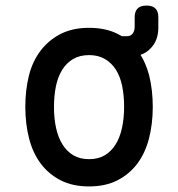

<svg xmlns="http://www.w3.org/2000/svg" viewBox="-20 -660 640 690"><path d="M300 10Q241 10 198 -12Q155 -34 126.5 -72Q98 -110 84.5 -162.5Q71 -215 71 -276Q71 -337 84 -388.5Q97 -440 126 -478Q155 -516 198 -538Q241 -560 300 -560Q360 -560 403 -538Q411 -534 418 -530H437Q449 -530 456.5 -539Q464 -548 464 -565V-598Q464 -619 474.5 -629.5Q485 -640 506.5 -640Q528 -640 538.5 -629.5Q549 -619 549 -598V-561Q549 -514 521 -486Q506 -470 485 -463Q505 -431 516 -389Q529 -337 529 -276Q529 -215 515.5 -162.5Q502 -110 473.5 -72Q445 -34 402 -12Q359 10 300 10ZM300 -88Q333 -88 356.5 -102Q380 -116 395.5 -141Q411 -166 418.5 -200.5Q426 -235 426 -276Q426 -317 419 -351Q412 -385 396.5 -409.5Q381 -434 357 -448Q333 -462 300 -462Q267 -462 243 -448Q219 -434 203.5 -409Q188 -384 181 -350Q174 -316 174 -275Q174 -234 181.5 -200Q189 -166 204.5 -141Q220 -116 243.5 -102Q267 -88 300 -88Z"/></svg>

Font: Maple Mono Medium
Style: Regular
Weight: 500
Monospace: yes
Designer: subframe7536
Version: Version 7.000